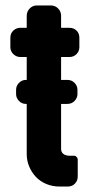

<svg xmlns="http://www.w3.org/2000/svg" viewBox="-20 -684 339 704"><path d="M271 -511Q271 -496 260.5 -485.5Q250 -475 235 -475H204V-138Q204 -126 212.5 -119.5Q221 -113 235 -113H252Q257 -113 261 -108.5Q265 -104 265 -100V-36Q265 -22 255 -11Q245 0 228 0H199Q172 0 149.5 -9.5Q127 -19 111.5 -35.5Q96 -52 87 -73.5Q78 -95 78 -119V-475H54Q40 -475 29 -485.5Q18 -496 18 -511V-546Q18 -562 29 -572Q40 -582 54 -582H78V-626Q78 -642 89 -653Q100 -664 114 -664H167Q182 -664 193 -653Q204 -642 204 -626V-582H235Q250 -582 260.5 -572Q271 -562 271 -546ZM264 -339Q264 -325 253.5 -314Q243 -303 227 -303H75Q60 -303 49.5 -314Q39 -325 39 -339V-355Q39 -369 49.5 -380Q60 -391 75 -391H227Q243 -391 253.5 -380Q264 -369 264 -355Z"/></svg>

Font: H.H. Samuel
Style: Regular
Weight: 900
Width: 1
Designer: deFharo
Foundry: deFharo
Version: Version 1.009